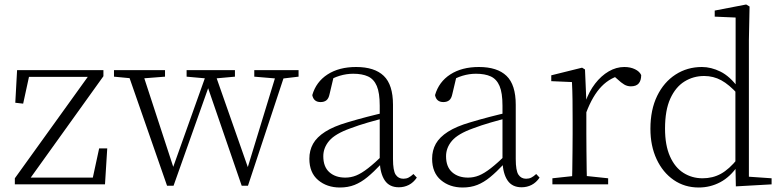

<svg xmlns="http://www.w3.org/2000/svg" viewBox="-20 -820 3478 854"><path d="M46 0V-27L384 -497V-470L376 -478H239H86L113 -497L83 -359L48 -363L56 -508H440V-481L103 -11L109 -51L110 -30H254H414L389 -12L421 -160H457L447 0Z M723 6 544 -508H610L760 -49H740L746 -65L904 -508H931L1092 -49H1074L1078 -63L1214 -508H1253L1083 6H1055L895 -459H918L912 -445L752 6ZM487 -479V-508H714V-479L599 -470H581ZM810 -479V-508H1025V-479L926 -470H910ZM1111 -479V-508H1308V-479L1232 -470H1218Z M1492 14Q1434 14 1395 -19Q1356 -52 1356 -114Q1356 -151 1372.5 -180.5Q1389 -210 1426.5 -234Q1464 -258 1526 -276Q1569 -289 1613.5 -300.5Q1658 -312 1698 -321V-297Q1658 -287 1616.5 -275Q1575 -263 1538 -249Q1471 -225 1444.5 -194Q1418 -163 1418 -125Q1418 -78 1445 -54Q1472 -30 1516 -30Q1541 -30 1564.5 -39.5Q1588 -49 1617.5 -72Q1647 -95 1687 -134L1693 -89H1674Q1642 -55 1614 -32Q1586 -9 1557 2.5Q1528 14 1492 14ZM1754 13Q1712 13 1691.5 -17.5Q1671 -48 1669 -102V-106V-350Q1669 -407 1656 -437.5Q1643 -468 1617 -480Q1591 -492 1551 -492Q1521 -492 1491 -483Q1461 -474 1429 -454L1465 -482L1446 -402Q1442 -382 1432 -374Q1422 -366 1406 -366Q1375 -366 1369 -397Q1386 -456 1437 -489Q1488 -522 1564 -522Q1646 -522 1687 -482.5Q1728 -443 1728 -354V-113Q1728 -61 1740 -43Q1752 -25 1774 -25Q1787 -25 1797 -30Q1807 -35 1819 -46L1834 -30Q1819 -8 1798.5 2.5Q1778 13 1754 13Z M2038 14Q1980 14 1941 -19Q1902 -52 1902 -114Q1902 -151 1918.5 -180.5Q1935 -210 1972.5 -234Q2010 -258 2072 -276Q2115 -289 2159.5 -300.5Q2204 -312 2244 -321V-297Q2204 -287 2162.5 -275Q2121 -263 2084 -249Q2017 -225 1990.5 -194Q1964 -163 1964 -125Q1964 -78 1991 -54Q2018 -30 2062 -30Q2087 -30 2110.5 -39.5Q2134 -49 2163.5 -72Q2193 -95 2233 -134L2239 -89H2220Q2188 -55 2160 -32Q2132 -9 2103 2.5Q2074 14 2038 14ZM2300 13Q2258 13 2237.5 -17.5Q2217 -48 2215 -102V-106V-350Q2215 -407 2202 -437.5Q2189 -468 2163 -480Q2137 -492 2097 -492Q2067 -492 2037 -483Q2007 -474 1975 -454L2011 -482L1992 -402Q1988 -382 1978 -374Q1968 -366 1952 -366Q1921 -366 1915 -397Q1932 -456 1983 -489Q2034 -522 2110 -522Q2192 -522 2233 -482.5Q2274 -443 2274 -354V-113Q2274 -61 2286 -43Q2298 -25 2320 -25Q2333 -25 2343 -30Q2353 -35 2365 -46L2380 -30Q2365 -8 2344.5 2.5Q2324 13 2300 13Z M2437 0V-27L2548 -39H2571L2685 -27V0ZM2524 0Q2525 -24 2525.5 -64.5Q2526 -105 2526.5 -149Q2527 -193 2527 -226V-281Q2527 -333 2526.5 -375.5Q2526 -418 2524 -455L2432 -459V-485L2569 -519L2582 -511L2588 -371V-370V-226Q2588 -193 2588.5 -149Q2589 -105 2589.5 -64.5Q2590 -24 2591 0ZM2587 -318 2570 -367H2584Q2600 -413 2627 -448Q2654 -483 2687.5 -502.5Q2721 -522 2757 -522Q2784 -522 2804.5 -512Q2825 -502 2832 -486Q2832 -462 2821 -449Q2810 -436 2786 -436Q2770 -436 2756.5 -444Q2743 -452 2726 -468L2703 -488H2752Q2696 -477 2656 -436Q2616 -395 2587 -318Z M3088 14Q3025 14 2976.5 -19.5Q2928 -53 2900.5 -112Q2873 -171 2873 -247Q2873 -332 2903 -393.5Q2933 -455 2985 -488.5Q3037 -522 3102 -522Q3143 -522 3184.5 -501.5Q3226 -481 3263 -431H3273L3262 -401Q3223 -444 3188 -463Q3153 -482 3112 -482Q3064 -482 3024.5 -457.5Q2985 -433 2961.5 -381.5Q2938 -330 2938 -248Q2938 -174 2960 -124.5Q2982 -75 3020 -51Q3058 -27 3105 -27Q3150 -27 3186.5 -47Q3223 -67 3261 -114L3271 -83H3262Q3228 -33 3183.5 -9.5Q3139 14 3088 14ZM3253 9 3251 -92V-95V-420L3252 -429V-742L3159 -746V-773L3299 -800L3314 -791L3311 -641V-34L3412 -27V0Z"/></svg>

Font: Noto Serif HK ExtraLight
Style: Regular
Weight: 200
Designer: Ryoko NISHIZUKA 西塚涼子 (kana & ideographs); Frank Grießhammer (Latin, Greek & Cyrillic); Wenlong ZHANG 张文龙 (bopomofo); San
Foundry: Adobe
Version: Version 2.002-H1;hotconv 1.1.0;makeotfexe 2.6.0